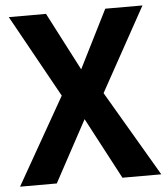

<svg xmlns="http://www.w3.org/2000/svg" viewBox="-52 -760 699 807"><g transform="rotate(-5 298.0 -357.0)"><path d="M596 0 384 -361 579 -714H422L299 -469L172 -714H15L208 -366L0 0H155L295 -259L432 0Z"/></g></svg>

Font: Noto Sans Arabic UI SmCn
Style: Bold
Weight: 700
Width: 4
Designer: Monotype Design Team, Nadine Chahine and Nizar Qandah
Foundry: Monotype Imaging Inc.
Version: Version 2.010